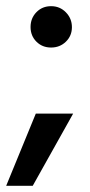

<svg xmlns="http://www.w3.org/2000/svg" viewBox="-28 -478 293 622"><path d="M185.5 -438Q205 -418 205 -390Q205 -362 185.5 -343Q166 -324 137.5 -324Q109 -324 90 -343Q71 -362 71 -390.5Q71 -419 90 -438.5Q109 -458 137.5 -458Q166 -458 185.5 -438ZM78 124H-8L88 -110H209Z"/></svg>

Font: Hind Kochi Medium
Style: Regular
Weight: 500
Designer: Dhruvi Tolia
Foundry: Indian Type Foundry
Version: Version 0.702;PS 1.0;hotconv 1.0.81;makeotf.lib2.5.63406